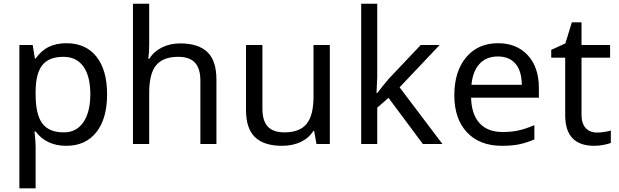

<svg xmlns="http://www.w3.org/2000/svg" viewBox="-20 -780 3351 1040"><path d="M338.9 9.8Q231 9.8 172.9 -67.9H167L168.9 -47.9Q172.9 -9.8 172.9 20V240.2H85V-536.1H157.2L168.9 -462.9H172.9Q204.1 -506.8 245.1 -526.4Q286.1 -545.9 339.8 -545.9Q444.3 -545.9 502.2 -473.4Q560.1 -400.9 560.1 -269Q560.1 -137.7 502 -64Q443.8 9.8 338.9 9.8ZM324.2 -472.2Q244.6 -472.2 209.2 -427.2Q173.8 -382.3 172.9 -286.1V-269Q172.9 -160.2 209 -111.6Q245.1 -63 326.2 -63Q393.6 -63 431.4 -117.7Q469.2 -172.4 469.2 -270Q469.2 -368.2 431.4 -420.2Q393.6 -472.2 324.2 -472.2Z M1065.4 0V-342.8Q1065.4 -408.2 1036.4 -440.2Q1007.3 -472.2 945.3 -472.2Q863.8 -472.2 825.9 -426.8Q788.1 -381.3 788.1 -276.9V0H700.2V-759.8H788.1V-537.1Q788.1 -493.2 783.2 -461.9H789.1Q813 -501 856.9 -522.9Q900.9 -544.9 956.1 -544.9Q1053.7 -544.9 1103 -498.3Q1152.3 -451.7 1152.3 -349.1V0Z M1401.4 -536.1V-190.9Q1401.4 -126 1430.4 -94.5Q1459.5 -63 1520.5 -63Q1603 -63 1640.6 -108.9Q1678.2 -154.8 1678.2 -256.8V-536.1H1766.6V0H1694.3L1681.6 -70.8H1677.2Q1653.3 -32.2 1609.4 -11.2Q1565.4 9.8 1507.3 9.8Q1410.6 9.8 1361.6 -36.6Q1312.5 -83 1312.5 -185.1V-536.1Z M2023.4 -275.9 2053.2 -314 2087.4 -355 2258.8 -536.1H2361.3L2144.5 -307.1L2376.5 0H2270.5L2084.5 -250L2023.4 -196.8V0H1936.5V-759.8H2023.4V-362.8L2019.5 -275.9Z M2698.7 9.8Q2578.1 9.8 2509.5 -63.2Q2440.9 -136.2 2440.9 -264.2Q2440.9 -393.1 2504.9 -469.5Q2568.8 -545.9 2677.7 -545.9Q2778.8 -545.9 2838.9 -480.7Q2898.9 -415.5 2898.9 -304.2V-251H2531.7Q2534.2 -159.7 2578.1 -112.3Q2622.1 -64.9 2702.6 -64.9Q2745.6 -64.9 2784.2 -72.5Q2822.8 -80.1 2874.5 -102.1V-24.9Q2830.1 -5.9 2791 2Q2752 9.8 2698.7 9.8ZM2676.8 -474.1Q2613.8 -474.1 2577.1 -433.6Q2540.5 -393.1 2533.7 -320.8H2806.6Q2805.7 -396 2772 -435.1Q2738.3 -474.1 2676.8 -474.1Z M3213.9 -62Q3231 -62 3253.9 -65.4Q3276.9 -68.8 3288.6 -73.2V-5.9Q3276.4 -0.5 3250.7 4.6Q3225.1 9.8 3198.7 9.8Q3041.5 9.8 3041.5 -155.8V-467.8H2965.8V-509.8L3042.5 -544.9L3077.6 -659.2H3129.9V-536.1H3284.7V-467.8H3129.9V-158.2Q3129.9 -111.8 3152.1 -86.9Q3174.3 -62 3213.9 -62Z"/></svg>

Font: Noto Sans Malayalam
Style: Regular
Weight: 400
Designer: Monotype Design team
Foundry: Monotype Imaging Inc.
Version: Version 1.02